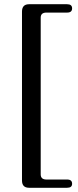

<svg xmlns="http://www.w3.org/2000/svg" viewBox="-20 -760 368 908"><path d="M172.5 -676.5V64.5Q172.5 89 199.5 89H297.5Q321 89 321 109Q321 128 297.5 128H117.5Q84 128 84 93.5V-705Q84 -740 117.5 -740H297.5Q321 -740 321 -720.5Q321 -700.5 297.5 -700.5H199.5Q172.5 -700.5 172.5 -676.5Z"/></svg>

Font: Fraunces 9pt S000
Style: Regular
Weight: 400
Version: Version 1.000; ttfautohint (v1.8.3)